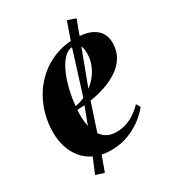

<svg xmlns="http://www.w3.org/2000/svg" viewBox="-171 -704 796 884"><g transform="rotate(-30 227.0 -262.0)"><path d="M418 -94Q403.5 -74 373 -49.2Q342.5 -24.5 299 -6.5Q255.5 11.5 200.5 11.5Q152 11.5 116 -5Q80 -21.5 56.5 -50Q33 -78.5 21.5 -114.8Q10 -151 10 -190.5Q10 -259.5 32.5 -319Q55 -378.5 95.8 -423.2Q136.5 -468 192 -493Q247.5 -518 313 -518Q362.5 -518 393.5 -504.8Q424.5 -491.5 439.2 -468.5Q454 -445.5 454 -415Q454 -372.5 435.2 -341.2Q416.5 -310 385 -288.8Q353.5 -267.5 315 -254.2Q276.5 -241 235.8 -234.8Q195 -228.5 159 -227.5Q156 -192.5 160.2 -160.2Q164.5 -128 176.5 -103Q188.5 -78 210.5 -63.5Q232.5 -49 265 -49Q295 -49 320.8 -58.2Q346.5 -67.5 367.8 -82.8Q389 -98 405.5 -115.5ZM285.5 -490Q260 -490 238.8 -468Q217.5 -446 201.2 -410.2Q185 -374.5 174.8 -331.5Q164.5 -288.5 160.5 -246.5Q185.5 -250.5 209.8 -261.5Q234 -272.5 255.2 -289.2Q276.5 -306 292.8 -328Q309 -350 318.5 -376Q328 -402 328 -431.5Q328 -464 316.8 -477Q305.5 -490 285.5 -490ZM123.5 87 79.5 73 122 -28.5 212.5 -268.5 285 -500 323.5 -609.5 366.5 -594.5 328 -490.5 241 -258.5 161 -16Z"/></g></svg>

Font: Merriweather 144pt
Style: Bold Italic
Weight: 700
Italic angle: -7.8°
Version: Version 2.101